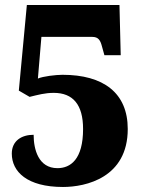

<svg xmlns="http://www.w3.org/2000/svg" viewBox="-20 -735 565 765"><path d="M231 10C322 10 489 -27 489 -221C489 -365 392 -437 229 -437C203 -437 151 -431 131 -422L145 -588H348C372 -588 380 -574 386 -551L396 -515H461L456 -715H87L55 -374L98 -349C131 -357 159 -365 194 -365C271 -365 311 -318 311 -221C311 -100 261 -65 209 -65C133 -65 114 -140 114 -198C66 -198 27 -174 27 -123C27 -51 88 10 231 10Z"/></svg>

Font: Noto Serif Tamil SemiCondensed Black
Style: Regular
Weight: 900
Width: 4
Designer: Indian Type Foundry, Tom Grace, and the Monotype Design Team
Foundry: Monotype Imaging Inc.
Version: Version 2.004